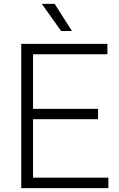

<svg xmlns="http://www.w3.org/2000/svg" viewBox="-20 -965 612 985"><path d="M149.5 -53.5H536V0H89V-740H531V-686.5H149.5V-406.5H483V-353.5H149.5ZM293.5 -806 194.5 -945H260.5L349 -806Z"/></svg>

Font: Encode Sans Light
Style: Regular
Weight: 300
Designer: Multiple Designers
Foundry: Impallari Type
Version: Version 2.000